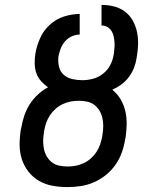

<svg xmlns="http://www.w3.org/2000/svg" viewBox="-20 -755 640 783"><path d="M255 8Q224 8 194 2.5Q164 -3 139 -17.5Q114 -32 96 -55Q78 -78 69 -106Q60 -134 60 -165Q60 -196 65 -227L67 -235Q71 -259 79 -283Q87 -307 100.5 -328.5Q114 -350 133.5 -368.5Q153 -387 176 -399Q160 -410 147.5 -424Q135 -438 128.5 -456Q122 -474 121.5 -494Q121 -514 124 -535Q129 -566 143 -598Q157 -630 182.5 -653.5Q208 -677 240.5 -687.5Q273 -698 305 -698V-614Q288 -614 272 -606.5Q256 -599 244.5 -585.5Q233 -572 227 -555.5Q221 -539 218 -523V-521Q216 -501 221 -481.5Q226 -462 240.5 -449.5Q255 -437 275 -432.5Q295 -428 316 -428Q337 -428 358.5 -433.5Q380 -439 399 -453.5Q418 -468 429 -488.5Q440 -509 443 -530L444 -532Q445 -545 446.5 -557.5Q448 -570 447 -582.5Q446 -595 443.5 -607Q441 -619 434.5 -629Q428 -639 417.5 -645Q407 -651 394 -651V-735Q421 -735 446 -728.5Q471 -722 490.5 -707Q510 -692 522 -670Q534 -648 539 -623Q544 -598 543 -571.5Q542 -545 537 -518Q534 -498 526.5 -478.5Q519 -459 506 -441.5Q493 -424 475.5 -411Q458 -398 438 -389Q458 -373 471.5 -350.5Q485 -328 491 -302Q497 -276 496.5 -248.5Q496 -221 492 -193L490 -185Q486 -159 476.5 -132.5Q467 -106 450.5 -82.5Q434 -59 411.5 -41Q389 -23 362.5 -11.5Q336 0 308.5 4Q281 8 255 8ZM256 -76Q272 -76 288.5 -79Q305 -82 321 -89.5Q337 -97 350.5 -109Q364 -121 373.5 -135.5Q383 -150 388.5 -166.5Q394 -183 397 -199L398 -207Q401 -224 401 -241Q401 -258 397.5 -274Q394 -290 385.5 -304Q377 -318 364.5 -327.5Q352 -337 335.5 -340.5Q319 -344 301 -344Q285 -344 268.5 -341Q252 -338 236 -330.5Q220 -323 206.5 -311Q193 -299 183.5 -284.5Q174 -270 168.5 -254Q163 -238 160 -221L159 -214Q156 -196 156 -179Q156 -162 159.5 -146Q163 -130 171.5 -116Q180 -102 192.5 -92.5Q205 -83 221.5 -79.5Q238 -76 256 -76Z"/></svg>

Font: Iosevka Etoile Medium
Style: Italic
Weight: 500
Italic angle: -9°
Designer: Belleve Invis
Foundry: Belleve Invis
Version: Version 22.1.2; ttfautohint (v1.8.4)